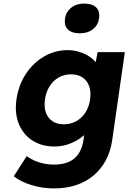

<svg xmlns="http://www.w3.org/2000/svg" viewBox="-20 -822 717 1072"><path d="M281 230Q216 230 154.5 211Q93 192 57 162L129 50Q148 64 172 74.5Q196 85 223 91Q250 97 279 97Q330 97 364 82Q398 67 418.5 36.5Q439 6 446 -40L458 -129L489 -124Q477 -91 445.5 -64Q414 -37 372 -20.5Q330 -4 285 -4Q213 -4 161 -37.5Q109 -71 85 -130.5Q61 -190 72 -268Q84 -348 124.5 -409.5Q165 -471 226 -506.5Q287 -542 357 -542Q387 -542 413.5 -535Q440 -528 462 -516.5Q484 -505 500.5 -489.5Q517 -474 526 -456Q535 -438 536 -419L502 -411L525 -531H677L607 -43Q598 22 571 72.5Q544 123 501.5 158.5Q459 194 403.5 212Q348 230 281 230ZM336 -128Q375 -128 406 -145.5Q437 -163 457 -194Q477 -225 483 -267Q489 -309 478 -340.5Q467 -372 441 -389.5Q415 -407 376 -407Q338 -407 307.5 -389.5Q277 -372 257 -340.5Q237 -309 231 -267Q225 -225 236 -194Q247 -163 272.5 -145.5Q298 -128 336 -128ZM426 -636Q381 -636 359 -657.5Q337 -679 343 -719Q348 -755 377 -778.5Q406 -802 450 -802Q495 -802 517 -780.5Q539 -759 533 -719Q528 -682 499 -659Q470 -636 426 -636Z"/></svg>

Font: Lexend
Style: Bold Italic
Weight: 700
Italic angle: -8.13011°
Designer: Bonnie Shaver-Troup, Thomas Jockin
Foundry: Lexend
Version: Version 1.007